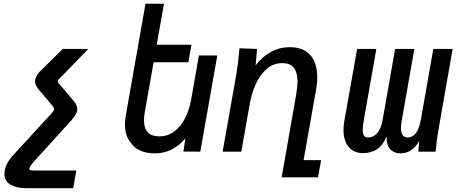

<svg xmlns="http://www.w3.org/2000/svg" viewBox="-20 -812 2444 1028"><path d="M3.5 119Q3.5 111 5 102Q11 66 43 27L254.5 -203.5Q255.5 -205 259.8 -209.5Q264 -214 266.5 -218.2Q269 -222.5 269.5 -226.5V-227Q269.5 -229.5 265.5 -240L192.5 -326.5Q179 -342.5 173.2 -353.5Q167.5 -364.5 167.5 -376Q167.5 -400.5 192 -427.5L316 -550H453L311 -404Q300 -394 295.2 -388.5Q290.5 -383 289.5 -376.5Q288.5 -371 307 -351.5L377.5 -267.5Q393.5 -248.5 393.5 -227Q393.5 -215.5 386.5 -201.8Q379.5 -188 361 -166.5L158.5 56.5Q148.5 68.5 143.5 75.8Q138.5 83 137 91.5Q136 98 143 99.5Q150 101 172.5 101H388.5L372 195.5H118.5Q69 195.5 36.2 176.5Q3.5 157.5 3.5 119Z M681 -47.5Q665.5 -64.5 657.2 -89.5Q649 -114.5 649 -145.5Q649 -168 653.5 -193.5L759 -792H858L819 -572.5H1005L988.5 -478.5H802.5L755 -210.5Q751 -185.5 751 -167.5Q751 -82 832 -82Q878.5 -82 913.8 -108.8Q949 -135.5 971.2 -179.5Q993.5 -223.5 1003 -276L1045 -515H1143.5L1052.5 0L962 -0.5L972.5 -72Q949 -40.5 906.5 -15.8Q864 9 807.5 9Q764 9 731.2 -5.5Q698.5 -20 681 -47.5Z M1262 -553.5 1356.5 -550 1348.5 -462Q1385.5 -510 1432 -534.8Q1478.5 -559.5 1531 -559.5Q1603.5 -559.5 1641 -517.2Q1678.5 -475 1678.5 -398.5Q1678.5 -365 1672 -330.5L1605.5 45.5H1699L1683 137.5H1488L1564.5 -298Q1573 -349 1573 -376Q1573 -422 1554.2 -448Q1535.5 -474 1491 -474Q1443 -474 1407 -442Q1371 -410 1349 -360.8Q1327 -311.5 1317.5 -257L1272 0H1172L1246 -417.5Q1251.5 -450.5 1254.5 -477.2Q1257.5 -504 1262 -553.5Z M2312.5 0H2220L2225 -58Q2205 -23.5 2180.2 -7.2Q2155.5 9 2124.5 9Q2091 9 2070 -12Q2049 -33 2050 -82Q2028 -30 1995.8 -11Q1963.5 8 1922 8Q1892 8 1868.8 -6.2Q1845.5 -20.5 1832.2 -48.5Q1819 -76.5 1819 -116Q1819 -138 1823.5 -163.5L1892 -550H1995L1928.5 -172.5Q1922 -134.5 1922 -116.5Q1922 -95 1929 -85.5Q1936 -76 1951 -76Q1979 -76 1999.5 -99Q2020 -122 2029 -172L2095.5 -550H2198.5L2132 -172.5Q2127 -142.5 2127 -126.5Q2127 -76 2162.5 -76Q2188.5 -76 2206.2 -98.5Q2224 -121 2233.5 -172L2300 -550H2403.5L2328 -119Q2317 -58 2312.5 0Z"/></svg>

Font: JuliaMono MediumItalic
Style: Regular
Weight: 500
Italic angle: -9°
Monospace: yes
Designer: cormullion
Foundry: corm
Version: Version 0.049; ttfautohint (v1.8.4)